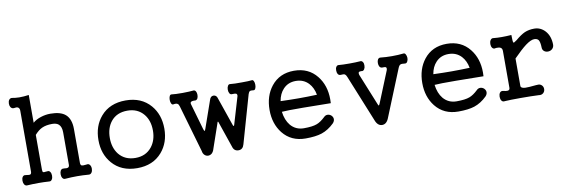

<svg xmlns="http://www.w3.org/2000/svg" viewBox="-53 -1128 4613 1555"><g transform="rotate(-10 2253.5 -350.5)"><path d="M123 -605.5V-105.5Q123 -85.9 112.3 -82Q106.4 -79.1 85.9 -83L75.2 -84Q59.6 -87.9 49.8 -74.2Q42 -62.5 42 -43.9Q42 -25.4 49.8 -12.7Q59.6 2 75.2 0Q119.1 -2.9 168 -2.9Q210.9 -2.9 254.9 0Q268.6 2 277.3 -11.7Q285.2 -23.4 285.2 -42Q285.2 -61.5 277.3 -73.2Q268.6 -86.9 254.9 -84L240.2 -83Q223.6 -80.1 218.8 -83Q212.9 -86.9 212.9 -105.5V-390.6Q244.1 -425.8 274.4 -439.5Q308.6 -455.1 358.4 -455.1Q393.6 -455.1 412.1 -438.5Q434.6 -418 434.6 -371.1V-105.5Q434.6 -86.9 420.9 -83Q413.1 -80.1 394.5 -83H386.7Q371.1 -85 362.3 -71.3Q355.5 -58.6 355.5 -41Q355.5 -22.5 363.3 -10.7Q372.1 2.9 386.7 1Q436.5 -2.9 485.4 -2.9Q529.3 -2.9 578.1 1Q593.8 2.9 603.5 -10.7Q612.3 -23.4 612.3 -42Q612.3 -61.5 603.5 -73.2Q593.8 -86.9 578.1 -83L568.4 -82Q544.9 -79.1 537.1 -82Q525.4 -85.9 525.4 -105.5V-383.8Q525.4 -465.8 482.4 -503.9Q442.4 -539.1 358.4 -539.1Q318.4 -539.1 279.3 -526.4Q239.3 -513.7 212.9 -490.2V-718.8Q172.9 -712.9 133.8 -712.9Q98.6 -713.9 75.2 -718.8Q59.6 -720.7 49.8 -707Q42 -695.3 42 -676.8Q42 -659.2 49.8 -647.5Q59.6 -633.8 75.2 -634.8Q97.7 -639.6 109.4 -633.8Q123 -626 123 -605.5Z M976.6 -539.1Q845.7 -539.1 771.5 -453.1Q705.1 -376 705.1 -259.8Q705.1 -145.5 771.5 -68.4Q845.7 17.6 976.6 17.6Q1106.4 17.6 1180.7 -68.4Q1247.1 -145.5 1247.1 -259.8Q1247.1 -376 1180.7 -453.1Q1106.4 -539.1 976.6 -539.1ZM976.6 -455.1Q1061.5 -455.1 1110.4 -395.5Q1153.3 -342.8 1153.3 -260.7Q1153.3 -180.7 1110.4 -127Q1061.5 -66.4 976.6 -66.4Q889.6 -66.4 840.8 -127Q798.8 -180.7 798.8 -260.7Q798.8 -342.8 840.8 -395.5Q888.7 -455.1 976.6 -455.1Z M1401.4 -416 1513.7 -28.3Q1516.6 -6.8 1530.3 5.9Q1543 17.6 1559.6 17.6Q1575.2 17.6 1588.9 6.8Q1603.5 -6.8 1609.4 -29.3L1676.8 -224.6Q1680.7 -240.2 1683.6 -240.2Q1687.5 -240.2 1691.4 -224.6L1760.7 -22.5Q1771.5 17.6 1808.6 17.6Q1844.7 17.6 1855.5 -23.4L1967.8 -416Q1973.6 -433.6 1981.4 -438.5Q1990.2 -443.4 2010.7 -440.4Q2021.5 -437.5 2028.3 -451.2Q2034.2 -462.9 2034.2 -481.4Q2034.2 -500 2028.3 -511.7Q2021.5 -525.4 2010.7 -522.5Q1989.3 -519.5 1930.7 -519.5Q1868.2 -518.6 1834 -522.5Q1821.3 -524.4 1814.5 -510.7Q1807.6 -499 1807.6 -481.4Q1807.6 -462.9 1814.5 -451.2Q1821.3 -438.5 1834 -439.5Q1860.4 -441.4 1870.1 -436.5Q1878.9 -430.7 1876 -416L1812.5 -202.1Q1808.6 -183.6 1803.7 -183.6Q1798.8 -183.6 1793.9 -202.1L1717.8 -422.9Q1710 -454.1 1684.6 -454.1Q1660.2 -454.1 1651.4 -422.9L1574.2 -202.1Q1568.4 -184.6 1564.5 -184.6Q1561.5 -184.6 1555.7 -202.1L1494.1 -416Q1489.3 -432.6 1501 -437.5Q1507.8 -441.4 1525.4 -441.4L1529.3 -440.4Q1543 -439.5 1551.8 -452.1Q1558.6 -464.8 1558.6 -482.4Q1558.6 -500 1551.8 -511.7Q1543 -525.4 1529.3 -522.5Q1503.9 -519.5 1443.4 -518.6Q1379.9 -518.6 1353.5 -522.5Q1341.8 -524.4 1335.9 -511.7Q1330.1 -499 1330.1 -481.4Q1330.1 -463.9 1335.9 -452.1Q1341.8 -438.5 1353.5 -440.4Q1375 -445.3 1386.7 -438.5Q1396.5 -433.6 1401.4 -416Z M2361.3 -539.1Q2242.2 -539.1 2173.8 -453.1Q2112.3 -375 2112.3 -259.8Q2112.3 -146.5 2173.8 -68.4Q2242.2 17.6 2361.3 17.6Q2443.4 17.6 2494.1 1Q2549.8 -17.6 2597.7 -64.5Q2613.3 -81.1 2612.3 -99.6Q2611.3 -115.2 2598.6 -127.9Q2585.9 -139.6 2569.3 -140.6Q2550.8 -141.6 2537.1 -127Q2500 -91.8 2467.8 -80.1Q2431.6 -66.4 2361.3 -66.4Q2293.9 -66.4 2252 -116.2Q2216.8 -159.2 2208 -228.5Q2247.1 -232.4 2383.8 -231.4Q2468.8 -231.4 2610.4 -228.5L2611.3 -259.8Q2611.3 -375 2548.8 -453.1Q2480.5 -539.1 2361.3 -539.1ZM2361.3 -455.1Q2425.8 -455.1 2466.8 -411.1Q2501 -374 2511.7 -315.4Q2436.5 -312.5 2362.3 -312.5Q2297.9 -312.5 2212.9 -315.4Q2222.7 -375 2257.8 -412.1Q2297.9 -455.1 2361.3 -455.1Z M2779.3 -414.1 2933.6 -34.2Q2952.1 17.6 2990.2 17.6Q3028.3 17.6 3046.9 -34.2L3201.2 -414.1Q3210 -435.5 3220.7 -439.5Q3230.5 -444.3 3258.8 -440.4Q3271.5 -439.5 3278.3 -453.1Q3285.2 -464.8 3285.2 -482.4Q3284.2 -500 3277.3 -511.7Q3270.5 -524.4 3258.8 -522.5Q3216.8 -517.6 3165 -517.6Q3114.3 -517.6 3071.3 -522.5Q3057.6 -524.4 3048.8 -511.7Q3042 -500 3042 -482.4Q3042 -464.8 3048.8 -453.1Q3056.6 -440.4 3071.3 -440.4Q3093.8 -442.4 3100.6 -437.5Q3108.4 -431.6 3103.5 -414.1L3000 -159.2Q2993.2 -142.6 2990.2 -142.6Q2986.3 -142.6 2980.5 -159.2L2877 -414.1Q2872.1 -433.6 2879.9 -438.5Q2885.7 -441.4 2902.3 -441.4L2903.3 -440.4Q2916 -439.5 2923.8 -452.1Q2931.6 -463.9 2931.6 -481.4Q2932.6 -499 2924.8 -510.7Q2917 -523.4 2903.3 -521.5Q2867.2 -518.6 2814.5 -518.6Q2758.8 -518.6 2727.5 -521.5Q2713.9 -523.4 2706.1 -510.7Q2698.2 -499 2699.2 -481.4Q2699.2 -463.9 2706.1 -452.1Q2714.8 -439.5 2729.5 -440.4Q2752.9 -443.4 2763.7 -437.5Q2772.5 -431.6 2779.3 -414.1Z M3617.2 -539.1Q3498 -539.1 3429.7 -453.1Q3368.2 -375 3368.2 -259.8Q3368.2 -146.5 3429.7 -68.4Q3498 17.6 3617.2 17.6Q3699.2 17.6 3750 1Q3805.7 -17.6 3853.5 -64.5Q3869.1 -81.1 3868.2 -99.6Q3867.2 -115.2 3854.5 -127.9Q3841.8 -139.6 3825.2 -140.6Q3806.6 -141.6 3793 -127Q3755.9 -91.8 3723.6 -80.1Q3687.5 -66.4 3617.2 -66.4Q3549.8 -66.4 3507.8 -116.2Q3472.7 -159.2 3463.9 -228.5Q3502.9 -232.4 3639.6 -231.4Q3724.6 -231.4 3866.2 -228.5L3867.2 -259.8Q3867.2 -375 3804.7 -453.1Q3736.3 -539.1 3617.2 -539.1ZM3617.2 -455.1Q3681.6 -455.1 3722.7 -411.1Q3756.8 -374 3767.6 -315.4Q3692.4 -312.5 3618.2 -312.5Q3553.7 -312.5 3468.8 -315.4Q3478.5 -375 3513.7 -412.1Q3553.7 -455.1 3617.2 -455.1Z M4056.6 -403.3V-99.6Q4056.6 -80.1 4037.1 -79.1Q4025.4 -78.1 4002 -84Q3984.4 -87.9 3974.6 -74.2Q3965.8 -61.5 3965.8 -42Q3965.8 -22.5 3974.6 -9.8Q3984.4 3.9 4002 0Q4044.9 -2.9 4131.8 -2.9Q4218.8 -2.9 4280.3 0Q4303.7 3.9 4318.4 -9.8Q4332 -22.5 4332 -42Q4332 -61.5 4318.4 -74.2Q4303.7 -87.9 4280.3 -84H4274.4Q4207 -77.1 4183.6 -78.1Q4146.5 -80.1 4146.5 -99.6V-325.2Q4210 -389.6 4250 -419.9Q4294.9 -453.1 4322.3 -453.1Q4346.7 -453.1 4357.4 -438.5Q4369.1 -420.9 4370.1 -376Q4370.1 -356.4 4384.8 -344.7Q4398.4 -334 4418 -335Q4437.5 -335.9 4451.2 -348.6Q4465.8 -362.3 4465.8 -383.8Q4464.8 -453.1 4426.8 -496.1Q4389.6 -537.1 4336.9 -537.1Q4293.9 -537.1 4258.8 -522.5Q4225.6 -507.8 4180.7 -469.7L4171.9 -463.9Q4155.3 -450.2 4151.4 -456.1Q4146.5 -464.8 4146.5 -518.6Q4104.5 -515.6 4067.4 -515.6Q4030.3 -515.6 4002 -518.6Q3984.4 -522.5 3974.6 -507.8Q3965.8 -495.1 3965.8 -475.6Q3965.8 -456.1 3974.6 -444.3Q3984.4 -430.7 4002 -435.5L4003.9 -436.5Q4027.3 -437.5 4038.1 -433.6Q4056.6 -426.8 4056.6 -403.3Z"/></g></svg>

Font: Gungsuh
Style: Regular
Weight: 400
Version: Version 2.21